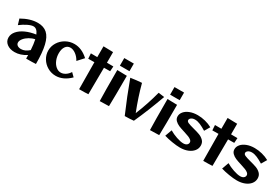

<svg xmlns="http://www.w3.org/2000/svg" viewBox="79 -1852 4305 2953"><g transform="rotate(30 2232.0 -375.5)"><path d="M428 2Q428 -41 427 -61Q324 5 222 5Q137 5 83.5 -36.5Q30 -78 30 -145Q30 -205 74.5 -257.5Q119 -310 198.5 -346.5Q278 -383 379 -397Q343 -485 280 -485Q242 -485 182 -456Q122 -427 60 -380L30 -480Q179 -565 312 -565Q416 -565 479 -508.5Q542 -452 571 -329Q600 -206 600 -2Q548 2 428 2ZM424 -147Q418 -249 401 -326Q350 -316 302.5 -288Q255 -260 225 -223Q195 -186 195 -152Q195 -121 219.5 -103Q244 -85 285 -85Q356 -85 424 -147Z M660 -278Q660 -355 701 -421Q742 -487 811.5 -526Q881 -565 962 -565Q1092 -565 1210 -457L1115 -353Q1083 -412 1033.5 -448.5Q984 -485 936 -485Q883 -485 852 -441Q821 -397 821 -323Q821 -257 844.5 -200.5Q868 -144 908 -110.5Q948 -77 995 -77Q1036 -77 1076.5 -103Q1117 -129 1144 -173L1205 -113Q1147 -55 1082.5 -25Q1018 5 951 5Q873 5 806 -33.5Q739 -72 699.5 -137.5Q660 -203 660 -278Z M1644 -476 1535 -475Q1533 -138 1531 -2Q1471 2 1369 2Q1367 -132 1365 -475L1256 -474L1250 -566L1364 -565V-757Q1440 -757 1536 -753V-565L1650 -564Z M1731 -760H1901V-625H1731ZM1730 -547Q1826 -547 1902 -543Q1902 -162 1897 -2Q1816 2 1735 2Q1730 -145 1730 -547Z M1962 -544Q2073 -561 2158 -566Q2215 -348 2307 -114Q2398 -338 2456 -562L2562 -548Q2456 -252 2341 1Q2259 9 2183 9Q2063 -268 1962 -544Z M2623 -760H2793V-625H2623ZM2622 -547Q2718 -547 2794 -543Q2794 -162 2789 -2Q2708 2 2627 2Q2622 -145 2622 -547Z M2874 -41 2918 -162Q2976 -127 3049.5 -102Q3123 -77 3171 -77Q3211 -77 3232.5 -95Q3254 -113 3254 -138Q3254 -162 3233.5 -179.5Q3213 -197 3182.5 -209Q3152 -221 3098 -238Q3031 -258 2989.5 -275.5Q2948 -293 2918.5 -322.5Q2889 -352 2889 -395Q2889 -440 2921.5 -479Q2954 -518 3014 -541.5Q3074 -565 3152 -565Q3218 -565 3285.5 -548Q3353 -531 3409 -500L3353 -405Q3291 -443 3241.5 -464Q3192 -485 3149 -485Q3108 -485 3083.5 -467Q3059 -449 3059 -427Q3059 -402 3090.5 -388Q3122 -374 3191 -356Q3263 -338 3310 -320.5Q3357 -303 3390.5 -269Q3424 -235 3424 -181Q3424 -128 3390 -85.5Q3356 -43 3296 -19Q3236 5 3160 5Q3100 5 3017.5 -8.5Q2935 -22 2874 -41Z M3848 -476 3739 -475Q3737 -138 3735 -2Q3675 2 3573 2Q3571 -132 3569 -475L3460 -474L3454 -566L3568 -565V-757Q3644 -757 3740 -753V-565L3854 -564Z M3884 -41 3928 -162Q3986 -127 4059.5 -102Q4133 -77 4181 -77Q4221 -77 4242.5 -95Q4264 -113 4264 -138Q4264 -162 4243.5 -179.5Q4223 -197 4192.5 -209Q4162 -221 4108 -238Q4041 -258 3999.5 -275.5Q3958 -293 3928.5 -322.5Q3899 -352 3899 -395Q3899 -440 3931.5 -479Q3964 -518 4024 -541.5Q4084 -565 4162 -565Q4228 -565 4295.5 -548Q4363 -531 4419 -500L4363 -405Q4301 -443 4251.5 -464Q4202 -485 4159 -485Q4118 -485 4093.5 -467Q4069 -449 4069 -427Q4069 -402 4100.5 -388Q4132 -374 4201 -356Q4273 -338 4320 -320.5Q4367 -303 4400.5 -269Q4434 -235 4434 -181Q4434 -128 4400 -85.5Q4366 -43 4306 -19Q4246 5 4170 5Q4110 5 4027.5 -8.5Q3945 -22 3884 -41Z"/></g></svg>

Font: Otomanopee
Style: Regular
Weight: 400
Designer: Das Ende der Wildnis
Foundry: Gutenberg Labo
Version: Version 3.000